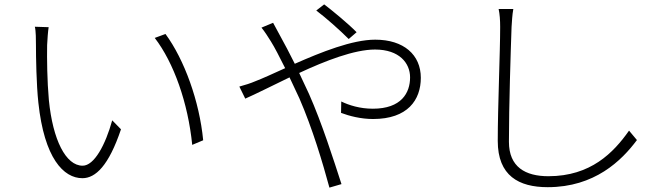

<svg xmlns="http://www.w3.org/2000/svg" viewBox="-20 -812 3040 876"><path d="M202 -688 139 -690C144 -671 144 -629 144 -608C144 -552 146 -427 155 -344C182 -90 270 1 356 1C416 1 476 -56 532 -222L492 -263C461 -151 410 -56 357 -56C280 -56 221 -174 203 -355C195 -443 194 -545 195 -606C196 -630 199 -671 202 -688ZM735 -657 686 -639C773 -526 838 -342 857 -151L907 -172C890 -350 821 -540 735 -657Z M1571 -634 1607 -665C1568 -705 1491 -768 1459 -792L1423 -764C1467 -731 1531 -674 1571 -634ZM1072 -417 1099 -362C1147 -383 1220 -420 1301 -459L1346 -363C1406 -225 1452 -70 1483 44L1538 28C1503 -80 1449 -250 1390 -383L1345 -479C1465 -535 1597 -586 1691 -586C1802 -586 1851 -524 1851 -459C1851 -388 1811 -316 1681 -316C1622 -316 1572 -332 1537 -349L1536 -297C1573 -283 1626 -269 1682 -269C1840 -269 1900 -356 1900 -457C1900 -562 1822 -631 1692 -631C1587 -631 1445 -574 1325 -521C1301 -569 1278 -613 1259 -647C1249 -666 1234 -693 1226 -708L1173 -686C1187 -669 1205 -641 1216 -623C1233 -596 1255 -553 1281 -501C1226 -476 1178 -454 1144 -441C1126 -433 1095 -423 1072 -417Z M2322 -771H2255C2260 -748 2262 -720 2262 -689C2262 -573 2251 -325 2251 -169C2251 -10 2347 42 2479 42C2693 42 2816 -79 2886 -173L2850 -216C2779 -115 2675 -8 2482 -8C2377 -8 2302 -50 2302 -165C2302 -329 2310 -573 2314 -689C2316 -718 2317 -743 2322 -771Z"/></svg>

Font: Noto Sans TC Light
Style: Regular
Weight: 300
Designer: Ryoko NISHIZUKA 西塚涼子 (kana, bopomofo & ideographs); Paul D. Hunt (Latin, Greek & Cyrillic); Sandoll Communications 산돌커뮤니
Foundry: Adobe
Version: Version 2.004;hotconv 1.0.118;makeotfexe 2.5.65603